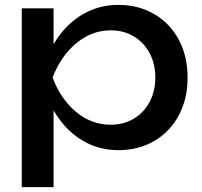

<svg xmlns="http://www.w3.org/2000/svg" viewBox="-20 -600 826 785"><path d="M199 -566V-369L193 -349V-235L199 -200V165H69V-566ZM464 -580Q546 -580 610.5 -542.5Q675 -505 711 -437.5Q747 -370 747 -283Q747 -196 711 -128.5Q675 -61 610.5 -23.5Q546 14 464 14Q386 14 321.5 -23Q257 -60 212.5 -127Q168 -194 149 -283Q167 -372 211.5 -439Q256 -506 321 -543Q386 -580 464 -580ZM433 -476Q355 -476 291.5 -423Q228 -370 195 -283Q228 -195 291 -142.5Q354 -90 433 -90Q485 -90 526.5 -114.5Q568 -139 591.5 -183Q615 -227 615 -283Q615 -339 591.5 -383Q568 -427 526.5 -451.5Q485 -476 433 -476Z"/></svg>

Font: Unbounded Variable
Style: Regular
Weight: 400
Designer: Luke Prowse, Jean-Baptiste Morizot, Fátima Lázaro, Florian Runge
Foundry: NaN
Version: Version 1.600;FEAKit 1.0